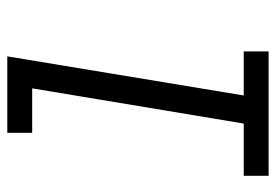

<svg xmlns="http://www.w3.org/2000/svg" viewBox="-138 -638 775 540"><g transform="rotate(-90 250.0 -367.5)"><path d="M26 0V-70H173L272 -665H147V-735H362L252 -70H376V0Z"/></g></svg>

Font: Iosevka Curly Oblique
Style: Regular
Weight: 400
Italic angle: -9°
Monospace: yes
Designer: Belleve Invis
Foundry: Belleve Invis
Version: Version 11.1.0; ttfautohint (v1.8.3)